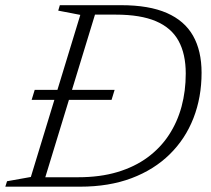

<svg xmlns="http://www.w3.org/2000/svg" viewBox="-42 -702 793 722"><path d="M77 -326.5 88.5 -364H389L377.5 -326.5ZM252 -35.5Q334.5 -35.5 399.5 -55Q464.5 -74.5 513 -110.2Q561.5 -146 593.2 -194.5Q625 -243 640.8 -301.5Q656.5 -360 656.5 -425.5Q656.5 -499 629.5 -548.2Q602.5 -597.5 544.5 -622.2Q486.5 -647 393 -647H275.5L291 -682.5H413.5Q518.5 -682.5 585.2 -653.2Q652 -624 684 -567.5Q716 -511 716 -428.5Q716 -336 685.5 -257.8Q655 -179.5 596.2 -121.8Q537.5 -64 452.8 -32Q368 0 259 0H82L90.5 -35.5ZM260 -646 177 -662 183 -682.5H326L117.5 0H-22L-15.5 -20.5L74 -36.5Z"/></svg>

Font: Newsreader Light
Style: Italic
Weight: 300
Italic angle: -17°
Designer: Hugues Gentile
Foundry: Production Type
Version: Version 1.003